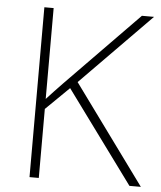

<svg xmlns="http://www.w3.org/2000/svg" viewBox="-52 -759 673 804"><g transform="rotate(5 285.0 -357.0)"><path d="M570 0 268 -414 563 -714H512L206 -401C183 -377 161 -354 141 -332V-714H102V0H141V-290L239 -386L522 0Z"/></g></svg>

Font: Noto Sans Lao ExtraLight
Style: Regular
Weight: 200
Designer: Monotype Design Team
Foundry: Monotype Imaging Inc.
Version: Version 2.003